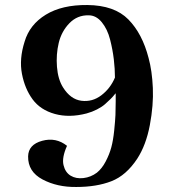

<svg xmlns="http://www.w3.org/2000/svg" viewBox="-20 -726 674 765"><path d="M572 -495Q586 -444 589 -375.5Q592 -307 577 -227.5Q562 -148 527 -94Q483 -27 424 -4Q365 19 284 19Q208 20 149.5 -11Q91 -42 92 -103Q93 -150 148 -165Q203 -180 247 -145Q226 -98 233 -68.5Q240 -39 261.5 -26Q283 -13 312.5 -16.5Q342 -20 366 -38Q386 -54 401 -82.5Q416 -111 423.5 -139Q431 -167 435 -206Q439 -245 440 -267.5Q441 -290 441 -322V-354Q440 -354 435 -347.5Q430 -341 420.5 -331.5Q411 -322 398.5 -311Q386 -300 366.5 -290Q347 -280 325 -274Q256 -256 198.5 -272Q141 -288 110 -330Q79 -372 67.5 -431.5Q56 -491 78 -560Q98 -628 162.5 -667.5Q227 -707 328 -706Q436 -705 491.5 -648.5Q547 -592 572 -495ZM438 -417Q438 -451 433.5 -489.5Q429 -528 418.5 -569Q408 -610 385.5 -637.5Q363 -665 333 -665Q288 -666 256.5 -633.5Q225 -601 214 -555Q203 -509 207 -459.5Q211 -410 231 -378Q261 -330 304.5 -324.5Q348 -319 384 -346.5Q420 -374 438 -417Z"/></svg>

Font: GFS Artemisia
Style: Bold
Weight: 700
Designer: Designed by Takis Katsoulidis.
Foundry: Designed by Takis Katsoulidis.
Version: Version 1.0